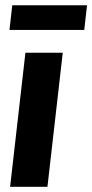

<svg xmlns="http://www.w3.org/2000/svg" viewBox="-20 -721 356 741"><path d="M27.3 -700.7H315.9L305.2 -605.5H16.6ZM78.1 -517.6H222.2L163.1 0H19Z"/></svg>

Font: Proza Libre
Style: SemiBold Italic
Weight: 600
Designer: Jasper de Waard
Foundry: Jasper de Waard
Version: Version 1.000; ttfautohint (v1.4.1.8-43bc)